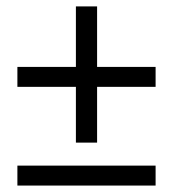

<svg xmlns="http://www.w3.org/2000/svg" viewBox="-20 -576 537 596"><path d="M215.6 -133.3V-306.4H34V-368.3H215.6V-556.1H281.4V-368.3H463V-306.4H281.4V-133.3ZM34 0V-61.9H463V0Z"/></svg>

Font: Source Sans 3
Style: Regular
Weight: 200
Designer: Paul D. Hunt
Foundry: Adobe
Version: Version 3.046;hotconv 1.0.118;makeotfexe 2.5.65603